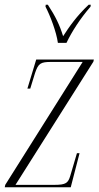

<svg xmlns="http://www.w3.org/2000/svg" viewBox="-32 -786 414 806"><path d="M211 -606H247C270 -654 304 -707 348 -758L349 -766H340C290 -719 258 -673 233 -634C218 -682 201 -717 169 -766H160L159 -758C179 -720 205 -651 211 -606ZM-12 0H265L302 -143H291L263 -48C254 -18 245 -10 197 -10H33L360 -527L362 -536H120L83 -414H95L115 -479C129 -521 139 -526 184 -526H315L-10 -10Z"/></svg>

Font: Noto Serif Display ExtraCondensed ExtraLight
Style: Italic
Weight: 200
Width: 2
Italic angle: -12°
Designer: Monotype Design Team
Foundry: Monotype Imaging Inc.
Version: Version 2.009